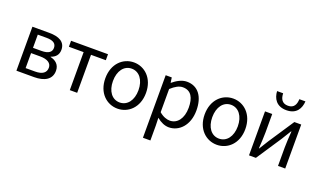

<svg xmlns="http://www.w3.org/2000/svg" viewBox="-98 -1405 3698 2227"><g transform="rotate(20 1751.0 -291.5)"><path d="M92 0H310C435 0 524 -47 524 -155C524 -233 472 -271 410 -285V-289C466 -306 500 -345 500 -405C500 -504 420 -543 300 -543H92ZM182 -315V-478H291C376 -478 411 -448 411 -397C411 -347 375 -315 285 -315ZM182 -65V-250H294C386 -250 434 -216 434 -161C434 -100 390 -65 299 -65Z M751 0H842V-469H1025V-543H569V-469H751Z M1342 13C1475 13 1593 -91 1593 -271C1593 -452 1475 -557 1342 -557C1209 -557 1091 -452 1091 -271C1091 -91 1209 13 1342 13ZM1342 -63C1248 -63 1185 -146 1185 -271C1185 -396 1248 -480 1342 -480C1436 -480 1500 -396 1500 -271C1500 -146 1436 -63 1342 -63Z M1737 229H1829V45L1826 -50C1875 -9 1927 13 1976 13C2100 13 2212 -94 2212 -280C2212 -448 2136 -557 1996 -557C1933 -557 1872 -521 1823 -480H1821L1812 -543H1737ZM1961 -64C1925 -64 1877 -78 1829 -120V-406C1881 -454 1928 -480 1973 -480C2077 -480 2117 -400 2117 -279C2117 -145 2051 -64 1961 -64Z M2568 13C2701 13 2819 -91 2819 -271C2819 -452 2701 -557 2568 -557C2435 -557 2317 -452 2317 -271C2317 -91 2435 13 2568 13ZM2568 -63C2474 -63 2411 -146 2411 -271C2411 -396 2474 -480 2568 -480C2662 -480 2726 -396 2726 -271C2726 -146 2662 -63 2568 -63Z M2963 0H3048L3254 -311C3274 -344 3305 -394 3326 -428H3331C3326 -357 3321 -285 3321 -227V0H3410V-543H3325L3119 -232C3099 -199 3068 -149 3047 -116H3043C3047 -186 3052 -259 3052 -316V-543H2963ZM3190 -640C3315 -640 3359 -725 3364 -812H3289C3287 -748 3264 -695 3190 -695C3114 -695 3091 -748 3089 -812H3014C3019 -725 3064 -640 3190 -640Z"/></g></svg>

Font: Noto Sans CJK SC
Style: Regular
Weight: 400
Designer: Ryoko NISHIZUKA 西塚涼子 (kana, bopomofo & ideographs); Paul D. Hunt (Latin, Greek & Cyrillic); Sandoll Communications 산돌커뮤니
Foundry: Adobe
Version: Version 2.004;hotconv 1.0.118;makeotfexe 2.5.65603